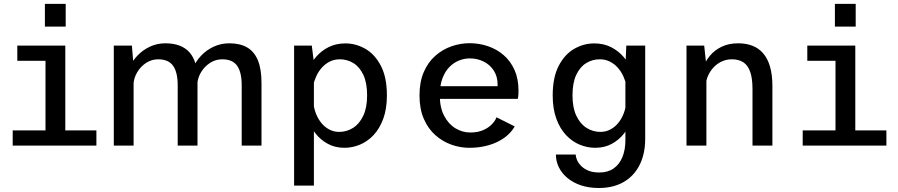

<svg xmlns="http://www.w3.org/2000/svg" viewBox="-20 -728 4490 960"><path d="M43.5 0V-76H207.5V-424H66.5V-500H306.5V-76H462V0ZM204.5 -708.5H308.5V-595H204.5Z M1188.5 0V-301.5Q1188.5 -366.5 1165.8 -399Q1143 -431.5 1091 -431.5Q1058 -431.5 1030.2 -413.5Q1002.5 -395.5 985.2 -366.8Q968 -338 966.5 -306.5L928.5 -314Q928.5 -351 943.8 -386.2Q959 -421.5 985.8 -449.8Q1012.5 -478 1048.8 -494.8Q1085 -511.5 1127 -511.5Q1180 -511.5 1215.8 -490.8Q1251.5 -470 1269.5 -426.2Q1287.5 -382.5 1287.5 -313V0ZM549 0V-500H639.5L648 -397V0ZM868.5 0V-301.5Q868.5 -366.5 845.5 -399Q822.5 -431.5 771 -431.5Q738 -431.5 710.5 -413.5Q683 -395.5 666 -366.8Q649 -338 647.5 -306.5L609.5 -314Q610 -351 625 -386.2Q640 -421.5 667 -449.8Q694 -478 729.8 -494.8Q765.5 -511.5 807 -511.5Q887 -511.5 927.2 -466.5Q967.5 -421.5 967.5 -329V0Z M1450.5 200V-500H1539L1549.5 -416V200ZM1702 11Q1655.5 11 1619.2 -8.8Q1583 -28.5 1558 -60.2Q1533 -92 1520 -128.8Q1507 -165.5 1507 -198.5L1547.5 -212Q1550 -185 1560 -159.5Q1570 -134 1586.5 -113.5Q1603 -93 1625.8 -80.8Q1648.5 -68.5 1676 -68.5Q1713.5 -68.5 1745.2 -88.5Q1777 -108.5 1796.2 -149Q1815.5 -189.5 1815.5 -251Q1815.5 -313.5 1797 -353.2Q1778.5 -393 1747.5 -412.2Q1716.5 -431.5 1679.5 -431.5Q1651.5 -431.5 1629 -420.2Q1606.5 -409 1589.5 -390Q1572.5 -371 1561.8 -347.8Q1551 -324.5 1546 -300L1508.5 -313.5Q1508.5 -345.5 1521.8 -380Q1535 -414.5 1560.8 -444.2Q1586.5 -474 1623.2 -492.5Q1660 -511 1707 -511Q1759.5 -511 1807 -483.8Q1854.5 -456.5 1884.5 -398.8Q1914.5 -341 1914.5 -251Q1914.5 -183.5 1896.2 -134Q1878 -84.5 1847.5 -52.2Q1817 -20 1779.2 -4.5Q1741.5 11 1702 11Z M2326 11Q2281 11 2236.8 -4.8Q2192.5 -20.5 2156.5 -52.5Q2120.5 -84.5 2099 -134Q2077.5 -183.5 2077.5 -251Q2077.5 -318.5 2099 -368Q2120.5 -417.5 2156.8 -449.2Q2193 -481 2237.5 -496.5Q2282 -512 2328 -512Q2376 -512 2420 -497Q2464 -482 2498.2 -452.5Q2532.5 -423 2552.5 -378.5Q2572.5 -334 2572.5 -274.5Q2572.5 -265 2571.8 -253.5Q2571 -242 2569 -233.5H2156.5V-297H2468Q2468 -300 2468 -301.2Q2468 -302.5 2468 -305Q2468 -345.5 2449 -375Q2430 -404.5 2398.2 -420.2Q2366.5 -436 2329.5 -436Q2302.5 -436 2276 -425.8Q2249.5 -415.5 2227.5 -393.5Q2205.5 -371.5 2192.2 -336.2Q2179 -301 2179 -251.5Q2179 -190 2200.8 -148.8Q2222.5 -107.5 2257.2 -86.5Q2292 -65.5 2331.5 -65.5Q2368.5 -65.5 2395.5 -77.2Q2422.5 -89 2439.5 -106.8Q2456.5 -124.5 2462.5 -141.5L2553.5 -96Q2542 -75 2521.8 -55.8Q2501.5 -36.5 2472.8 -21.5Q2444 -6.5 2407.2 2.2Q2370.5 11 2326 11Z M2974.5 212Q2924.5 212 2885 198.8Q2845.5 185.5 2817.2 162Q2789 138.5 2774.2 108.2Q2759.5 78 2759.5 44.5H2858.5Q2858.5 56 2864.8 71.2Q2871 86.5 2885 101Q2899 115.5 2921.5 125Q2944 134.5 2976.5 134.5Q3019.5 134.5 3048.5 114Q3077.5 93.5 3092.2 57Q3107 20.5 3107 -27V-394.5L3111.5 -500H3206V-34.5Q3206 13 3195.2 51.8Q3184.5 90.5 3164.2 120.5Q3144 150.5 3115.5 171Q3087 191.5 3051.5 201.8Q3016 212 2974.5 212ZM2956 11Q2916.5 11 2878.8 -4.5Q2841 -20 2810.5 -52.2Q2780 -84.5 2761.8 -134Q2743.5 -183.5 2743.5 -251Q2743.5 -341 2773.5 -398.8Q2803.5 -456.5 2851 -483.8Q2898.5 -511 2951 -511Q2998 -511 3034.8 -492.5Q3071.5 -474 3097.2 -444.2Q3123 -414.5 3136.2 -380Q3149.5 -345.5 3149.5 -313.5L3112 -300Q3107 -324.5 3096.2 -347.8Q3085.5 -371 3068.5 -390Q3051.5 -409 3029 -420.2Q3006.5 -431.5 2978.5 -431.5Q2941.5 -431.5 2910.5 -412.2Q2879.5 -393 2861 -353.2Q2842.5 -313.5 2842.5 -251Q2842.5 -189.5 2861.8 -149Q2881 -108.5 2912.8 -88.5Q2944.5 -68.5 2982 -68.5Q3009.5 -68.5 3032.2 -80.8Q3055 -93 3071.5 -113.5Q3088 -134 3098 -159.5Q3108 -185 3110.5 -212L3151 -198.5Q3151 -165.5 3138 -128.8Q3125 -92 3100 -60.2Q3075 -28.5 3039 -8.8Q3003 11 2956 11Z M3412.5 0V-500H3501L3512 -397.5V0ZM3742.5 0V-282.5Q3742.5 -335.5 3731.2 -368.2Q3720 -401 3697.2 -416.2Q3674.5 -431.5 3639 -431.5Q3613.5 -431.5 3590.8 -421.5Q3568 -411.5 3550.2 -393.5Q3532.5 -375.5 3521.5 -352Q3510.5 -328.5 3509 -302L3481 -311Q3481 -348.5 3493.2 -384.2Q3505.5 -420 3529.2 -448.8Q3553 -477.5 3588.5 -494.5Q3624 -511.5 3671 -511.5Q3710 -511.5 3741.5 -499.5Q3773 -487.5 3795.5 -461.8Q3818 -436 3830 -395.2Q3842 -354.5 3842 -297.5V0Z M3993.5 0V-76H4157.5V-424H4016.5V-500H4256.5V-76H4412V0ZM4154.5 -708.5H4258.5V-595H4154.5Z"/></svg>

Font: Trispace Thin
Style: Regular
Weight: 400
Version: Version 1.210